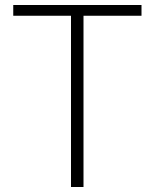

<svg xmlns="http://www.w3.org/2000/svg" viewBox="-20 -748 618 768"><path d="M264 -685H33V-728H546V-685H314V0H264Z"/></svg>

Font: Merged Yaku Han JP ExtraLight
Style: Regular
Weight: 250
Designer: Ryoko NISHIZUKA 西塚涼子 (kana, bopomofo & ideographs); Paul D. Hunt (Latin, Greek & Cyrillic); Sandoll Communications 산돌커뮤니
Foundry: Adobe
Version: Version 2.004